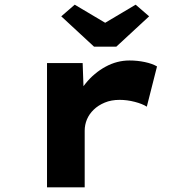

<svg xmlns="http://www.w3.org/2000/svg" viewBox="-20 -800 789 820"><path d="M180.8 0V-530.7H333L339.9 -337.3L293.8 -343.4Q309.4 -399 345.6 -443.6Q381.7 -488.3 430.6 -515Q479.4 -541.7 533 -541.7Q566.6 -541.7 598.4 -535Q630.2 -528.3 650.6 -516.3L607 -344.4Q588.1 -356.6 555.6 -365Q523.1 -373.5 490.8 -373.5Q454.9 -373.5 427.2 -361.8Q399.4 -350.2 380.1 -331.5Q360.8 -312.8 351.2 -289.8Q341.7 -266.7 341.7 -241.9V0ZM381.6 -600.7 241.6 -730.3 299.1 -780 444.2 -693.8H414.2L559.3 -780L616.9 -730.3L476.8 -600.7Z"/></svg>

Font: Lexend Tera
Style: Regular
Weight: 400
Designer: Bonnie Shaver-Troup, Thomas Jockin
Foundry: Lexend
Version: Version 1.007